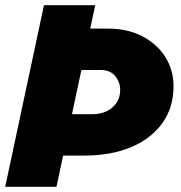

<svg xmlns="http://www.w3.org/2000/svg" viewBox="-26 -718 696 738"><path d="M161 -120 195 -279H329Q361 -279 385 -291Q409 -303 422.5 -324Q436 -345 436 -372Q436 -402 417 -425.5Q398 -449 360 -449H230L264 -608H389Q465 -608 522 -578Q579 -548 610 -498Q641 -448 641 -387Q641 -304 597.5 -244Q554 -184 477 -152Q400 -120 298 -120ZM-6 0 143 -698H340L191 0Z"/></svg>

Font: Azeret Mono Thin ExtraBold
Style: Italic
Weight: 800
Italic angle: -12°
Version: Version 1.002